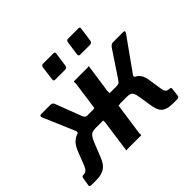

<svg xmlns="http://www.w3.org/2000/svg" viewBox="-166 -963 1187 1187"><g transform="rotate(-45 427.0 -370.0)"><path d="M439 -728 426 -637Q425 -627 419.5 -623Q414 -619 402 -619H322Q312 -619 309.5 -623Q307 -627 308 -635L320 -726Q323 -742 335 -742H428Q441 -742 439 -728ZM657 -728 644 -637Q643 -627 637.5 -623Q632 -619 620 -619H541Q531 -619 528 -623Q525 -627 526 -635L539 -726Q542 -742 554 -742H646Q660 -742 657 -728ZM18 0Q11 0 6.5 -2.5Q2 -5 3 -11L12 -66Q13 -72 15.5 -75.5Q18 -79 25 -79Q41 -79 51 -86.5Q61 -94 69 -112L108 -211Q120 -239 135.5 -256.5Q151 -274 174.5 -283Q198 -292 232 -294L281 -322H345Q355 -321 360.5 -323Q366 -325 367 -322L393 -508Q394 -518 393 -524Q392 -530 396 -530H504Q514 -529 519.5 -531Q525 -533 526 -530L499 -344Q498 -335 499 -328.5Q500 -322 497 -322H581L626 -294Q677 -291 699.5 -271.5Q722 -252 729 -211L744 -112Q748 -92 758 -85.5Q768 -79 783 -79Q794 -79 792 -67L785 -11Q784 -5 779 -2.5Q774 0 767 0H727Q683 0 659 -17.5Q635 -35 627 -83L613 -171Q609 -199 602.5 -211.5Q596 -224 584.5 -227.5Q573 -231 555 -231H506Q497 -231 491 -229Q485 -227 484 -231L454 -22Q453 -13 454 -6.5Q455 0 452 0H344Q335 -1 329 1Q323 3 322 0L351 -209Q352 -219 351 -225Q350 -231 354 -231H285Q268 -231 256 -226.5Q244 -222 234.5 -209Q225 -196 215 -171L180 -83Q162 -35 133 -17.5Q104 0 65 0ZM301 -270 178 -283Q186 -286 187.5 -293Q189 -300 185 -307L98 -511Q91 -530 110 -530H189Q200 -530 205.5 -525Q211 -520 214 -511L277 -346Q282 -333 288 -327.5Q294 -322 306 -322ZM550 -270 555 -322Q574 -322 581.5 -327.5Q589 -333 597 -346L707 -511Q713 -519 719.5 -524.5Q726 -530 736 -530H825Q844 -530 832 -512L683 -303Q677 -296 677.5 -290.5Q678 -285 683 -281Z"/></g></svg>

Font: Libre Franklin SemiBold
Style: Italic
Weight: 600
Italic angle: -8°
Designer: Pablo Impallari, Rodrigo Fuenzalida, Nhung Nguyen
Foundry: Impallari Type
Version: Version 3.000